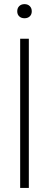

<svg xmlns="http://www.w3.org/2000/svg" viewBox="-20 -932 243 952"><path d="M80 0V-740H123V0ZM101.5 -841.5Q85.5 -841.5 75.5 -850.8Q65.5 -860 65.5 -876Q65.5 -892 75.5 -901.8Q85.5 -911.5 101.5 -911.5Q117.5 -911.5 127.5 -901.8Q137.5 -892 137.5 -876Q137.5 -860 127.5 -850.8Q117.5 -841.5 101.5 -841.5Z"/></svg>

Font: Encode Sans Condensed ExtraLight
Style: Regular
Weight: 200
Width: 3
Designer: Multiple Designers
Foundry: Impallari Type
Version: Version 3.000; ttfautohint (v1.8.3) -l 8 -r 50 -G 200 -x 14 